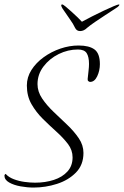

<svg xmlns="http://www.w3.org/2000/svg" viewBox="-32 -815 558 865"><path d="M504 -795Q504 -795 505 -794.5Q506 -794 506 -793Q505 -789 498 -783.5Q491 -778 487 -776Q467 -763 442.5 -747Q418 -731 396 -716Q374 -701 361 -690Q346 -675 329 -675Q313 -675 306 -690Q299 -706 281 -731Q263 -756 250 -776Q249 -778 246 -783.5Q243 -789 244 -793Q246 -795 248 -795Q252 -795 263.5 -785.5Q275 -776 290 -762.5Q305 -749 318 -736.5Q331 -724 337 -717Q357 -728 383.5 -741.5Q410 -755 435.5 -767Q461 -779 480 -787Q499 -795 504 -795ZM119 30Q91 30 60.5 24.5Q30 19 9 7Q-12 -5 -12 -24Q-12 -26 -9.5 -29.5Q-7 -33 -5 -30Q8 -16 30.5 -7.5Q53 1 78.5 4.5Q104 8 126 8Q172 8 210.5 -4.5Q249 -17 272 -42.5Q295 -68 295 -106Q295 -139 274 -166.5Q253 -194 222.5 -221.5Q192 -249 161.5 -279Q131 -309 110 -345.5Q89 -382 89 -430Q89 -467 109.5 -499.5Q130 -532 164.5 -557Q199 -582 240 -596Q281 -610 322 -610Q370 -610 394 -592Q418 -574 418 -526Q418 -497 406 -471.5Q394 -446 374 -446Q370 -446 366 -449.5Q362 -453 363 -460Q365 -480 367 -497Q369 -514 369 -527Q369 -559 358.5 -575.5Q348 -592 319 -592Q274 -592 232.5 -571.5Q191 -551 164 -515.5Q137 -480 137 -436Q137 -402 158 -371Q179 -340 209.5 -311Q240 -282 271 -252.5Q302 -223 323 -192Q344 -161 344 -126Q344 -72 310 -37.5Q276 -3 224.5 13.5Q173 30 119 30Z"/></svg>

Font: Moon Dance
Style: Regular
Weight: 400
Designer: Robert E. Leuschke
Foundry: Robert E. Leuschke
Version: Version 1.010; ttfautohint (v1.8.3)